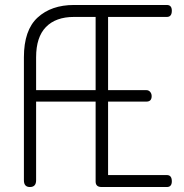

<svg xmlns="http://www.w3.org/2000/svg" viewBox="-20 -751 737 771"><path d="M414 -683V-389H568Q577 -389 583 -382Q589 -375 589 -365Q589 -343 568 -343H414V-48H650Q670 -48 670 -23Q670 0 650 0H388Q364 0 364 -22V-343H125V-27Q125 0 100 0Q76 0 76 -27V-521Q76 -630 131 -680.5Q186 -731 277 -731H650Q670 -731 670 -708Q670 -683 650 -683ZM125 -521V-389H364V-683H277Q204 -683 164.5 -642.5Q125 -602 125 -521Z"/></svg>

Font: Dosis
Style: Light
Weight: 300
Designer: Edgar Tolentino, Pablo Impallari, Igino Marini
Foundry: Edgar Tolentino, Pablo Impallari, Igino Marini
Version: Version 1.007